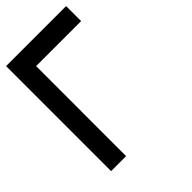

<svg xmlns="http://www.w3.org/2000/svg" viewBox="-53 -653 905 905"><g transform="rotate(45 400.0 -200.0)"><path d="M100 -100V-400H0V0H700V-100Z"/></g></svg>

Font: Broadcast
Style: Regular
Weight: 400
Designer: Mıchael Chrıstophersson
Foundry: Aeriform
Version: Version 1.000;PS 001.000;hotconv 1.0.88;makeotf.lib2.5.64775